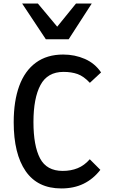

<svg xmlns="http://www.w3.org/2000/svg" viewBox="-20 -1041 640 1079"><path d="M57 -354Q57 -473 88.2 -558.2Q119.5 -643.5 181.8 -689Q244 -734.5 335 -734.5Q400.5 -734.5 457 -709.8Q513.5 -685 548 -634L485 -575.5Q450.5 -612.5 416 -624.8Q381.5 -637 337 -637Q247 -637 207.5 -563.2Q168 -489.5 168 -355Q168 -222 205 -151.2Q242 -80.5 332.5 -80.5Q378.5 -80.5 416.2 -95.8Q454 -111 484.5 -146L544 -86.5Q504 -35 449.8 -8.5Q395.5 18 324.5 18Q191.5 18 124.2 -79.2Q57 -176.5 57 -354ZM104.5 -1021H193L301.5 -891L407 -1021H495.5L366 -820.5H237.5Z"/></svg>

Font: JuliaMono Medium
Style: Regular
Weight: 500
Monospace: yes
Designer: cormullion
Foundry: corm
Version: Version 0.054; ttfautohint (v1.8.4)